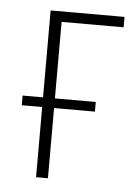

<svg xmlns="http://www.w3.org/2000/svg" viewBox="-41 -482 365 515"><g transform="rotate(5 142.0 -224.5)"><path d="M107 -421V-215H217V-189H107V0H75V-189H20V-215H75V-449H274V-421Z"/></g></svg>

Font: Poiret One
Style: Regular
Weight: 400
Designer: Denis Masharov (denis.masharov@gmail.com), Cyreal (Charset Expansion)
Foundry: Denis Masharov
Version: Version 1.101